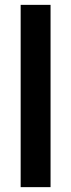

<svg xmlns="http://www.w3.org/2000/svg" viewBox="-20 -770 293 790"><path d="M65 0V-750H188V0Z"/></svg>

Font: Teachers SemiBold
Style: Regular
Weight: 600
Version: Version 1.001